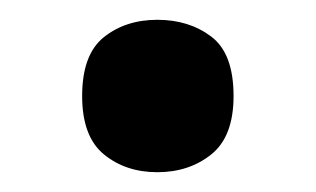

<svg xmlns="http://www.w3.org/2000/svg" viewBox="-20 -161 319 194"><path d="M63 -64Q63 -106 85 -123.5Q107 -141 139 -141Q171 -141 193.5 -124Q216 -107 216 -64Q216 -23 193.5 -5Q171 13 139 13Q107 13 85 -5Q63 -23 63 -64Z"/></svg>

Font: Noto Sans Cham SemiBold
Style: Regular
Weight: 600
Version: Version 2.002